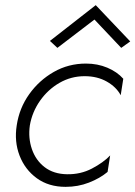

<svg xmlns="http://www.w3.org/2000/svg" viewBox="-20 -717 526 746"><path d="M96 -230Q105 -282 135.5 -325.5Q166 -369 211 -395Q256 -421 309 -421Q358 -421 395 -400Q432 -379 449 -347L459 -411Q435 -438 397 -454Q359 -470 314 -470Q246 -470 189 -437.5Q132 -405 93.5 -351Q55 -297 45 -230Q35 -167 56 -112.5Q77 -58 123 -24.5Q169 9 235 9Q283 9 325.5 -7.5Q368 -24 398 -49L408 -113Q381 -85 337 -62Q293 -39 240 -40Q188 -41 153.5 -67.5Q119 -94 104 -137.5Q89 -181 96 -230ZM347 -641 451 -531 486 -556 352 -697 174 -558 203 -531Z"/></svg>

Font: Jost Light
Style: Italic
Weight: 300
Italic angle: -5°
Version: Version 3.710